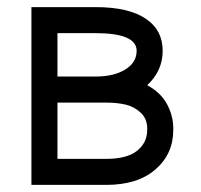

<svg xmlns="http://www.w3.org/2000/svg" viewBox="-20 -520 565 540"><path d="M364.3 -377Q364.3 -426.8 248.5 -426.8H141.6V-304.7H248.5Q300.3 -304.7 332.3 -324.5Q364.3 -344.2 364.3 -377ZM141.6 -73.2H278.8Q336.9 -73.2 365.5 -95.9Q394 -118.7 394 -154.3V-158.7Q394 -186 375.7 -203.1Q357.4 -220.2 333.3 -225.8Q309.1 -231.4 278.3 -231.4H141.6ZM68.4 0V-500H248.5Q344.2 -500 392.1 -465.8Q437.5 -434.6 437.5 -377Q437.5 -320.8 394 -280.3Q431.6 -260.3 449.5 -227.5Q467.3 -194.8 467.3 -158.7V-154.3Q467.3 -86.9 417.2 -43.5Q367.2 0 278.8 0Z"/></svg>

Font: Anka/Coder Condensed
Style: Regular
Weight: 400
Width: 4
Monospace: yes
Version: Version 1.100